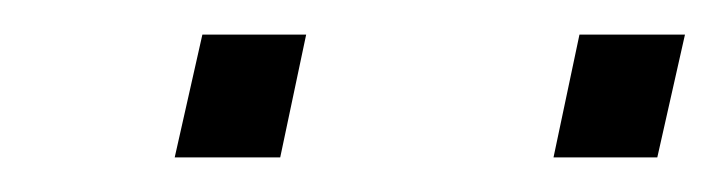

<svg xmlns="http://www.w3.org/2000/svg" viewBox="-20 -729 416 111"><path d="M300 -638 315 -709H376L360 -638ZM81 -638 97 -709H157L142 -638Z"/></svg>

Font: Saira SemiExpanded Light
Style: Italic
Weight: 300
Width: 6
Italic angle: -12°
Designer: Hector Gatti with collaboration of the Omnibus-Type team
Foundry: Omnibus-Type
Version: Version 1.101